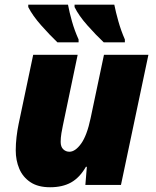

<svg xmlns="http://www.w3.org/2000/svg" viewBox="-20 -786 662 816"><path d="M192.9 9.8Q141.6 9.8 109.4 -11.7Q77.1 -33.2 62 -68.8Q46.9 -104.5 46.9 -147Q46.9 -174.8 50.3 -203.9Q53.7 -232.9 59.1 -258.8L121.1 -553.2H310.1L247.1 -252Q244.1 -239.3 241 -219.7Q237.8 -200.2 237.8 -183.1Q237.8 -162.1 248.8 -151.6Q259.8 -141.1 274.9 -141.1Q299.8 -141.1 324.7 -175.5Q349.6 -210 365.2 -284.2L421.9 -553.2H610.8L494.1 0H342.8L349.1 -77.1H345.2Q318.4 -30.8 282 -10.5Q245.6 9.8 192.9 9.8ZM420.9 -606Q388.2 -636.7 351.6 -678Q314.9 -719.2 296.9 -755.9V-766.1H465.8Q472.2 -733.9 483.2 -695.1Q494.1 -656.2 510.7 -618.2V-606ZM224.1 -606Q191.9 -636.7 155.3 -678Q118.7 -719.2 100.1 -755.9V-766.1H269Q274.9 -733.9 285.9 -695.1Q296.9 -656.2 314 -618.2V-606Z"/></svg>

Font: Open Sans ExtraBold
Style: Italic
Weight: 800
Italic angle: -12°
Designer: Monotype Design Team
Foundry: Monotype Imaging Inc.
Version: Version 3.000; ttfautohint (v1.8.4)